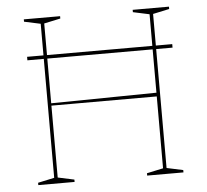

<svg xmlns="http://www.w3.org/2000/svg" viewBox="-51 -762 882 817"><g transform="rotate(-5 390.0 -354.0)"><path d="M80 -548H700V-533H80ZM700 -708V-698L630 -683V-25L700 -10V0H545V-10L615 -25V-683L545 -698V-708ZM235 -708V-698L165 -683V-25L235 -10V0H80V-10L150 -25V-683L80 -698V-708ZM620 -348V-332H159V-342Z"/></g></svg>

Font: Kalnia Thin
Style: Regular
Weight: 250
Designer: Frida Medrano
Foundry: Frida Medrano
Version: Version 1.105